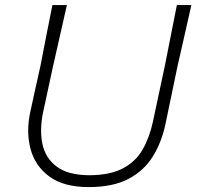

<svg xmlns="http://www.w3.org/2000/svg" viewBox="-20 -733 780 762"><path d="M332 9.5Q233.5 9.5 176.5 -32Q119.5 -73.5 101.2 -141.8Q83 -210 100.5 -290Q106.5 -319 117.5 -368.2Q128.5 -417.5 141 -473.5Q154 -541 165 -597.5Q176 -654 188 -713H245.5Q232 -652.5 219.2 -596.8Q206.5 -541 191 -472.5L151.5 -289.5Q136.5 -219 148.2 -162.2Q160 -105.5 205 -71.8Q250 -38 334.5 -37.5Q417.5 -38 468.2 -65Q519 -92 546.2 -139.8Q573.5 -187.5 587 -250.5L634.5 -473Q648 -540.5 659 -597.2Q670 -654 682 -713H739.5Q726 -652.5 713.2 -596.5Q700.5 -540.5 685 -472.5Q670 -402 656.8 -337.2Q643.5 -272.5 636 -237.5Q621 -168 586.5 -112Q552 -56 490.2 -23.2Q428.5 9.5 332 9.5Z"/></svg>

Font: Commissioner Loud ExtraLight
Style: Italic
Weight: 200
Italic angle: -12°
Designer: Kostas Bartsokas
Foundry: Kostas Bartsokas
Version: Version 1.000; ttfautohint (v1.8.3)